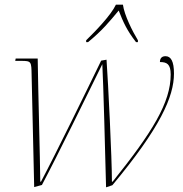

<svg xmlns="http://www.w3.org/2000/svg" viewBox="-20 -786 781 820"><path d="M348 -614V-606H356C417 -656 446 -692 487 -741C506 -692 522 -656 561 -606H569V-614C546 -652 511 -721 505 -766H475C454 -721 387 -652 348 -614ZM433 14 460 5C664 -240 723 -373 723 -472C723 -524 710 -546 687 -546C674 -546 663 -540 663 -521C692 -521 709 -513 709 -468C709 -348 631 -222 461 -10H458C458 -112 442 -431 435 -531L412 -527C354 -407 215 -123 155 -10H152C151 -116 143 -394 141 -536H47L45 -526H71C114 -526 114 -523 115 -466L126 13L159 4C223 -116 359 -394 417 -512C421 -444 430 -109 433 14Z"/></svg>

Font: Noto Serif Display Thin
Style: Italic
Weight: 100
Italic angle: -12°
Designer: Monotype Design Team
Foundry: Monotype Imaging Inc.
Version: Version 2.009